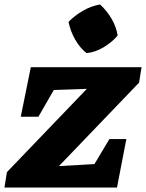

<svg xmlns="http://www.w3.org/2000/svg" viewBox="-28 -840 654 860"><path d="M595 -470 236 -96 395 -105 462 -217H538L496 0H-8L3 -69L361 -442L213 -437L144 -317H65L110 -539H606ZM420 -820Q450 -793 471.5 -756.5Q493 -720 499 -681Q474 -651 436.5 -628.5Q399 -606 360 -602Q330 -625 308.5 -663Q287 -701 279 -742Q306 -770 343 -791.5Q380 -813 420 -820Z"/></svg>

Font: Piazzolla SC ExtraBold
Style: Italic
Weight: 800
Italic angle: -11.3°
Designer: Juan Pablo del Peral
Foundry: Huerta Tipografica
Version: Version 1.330